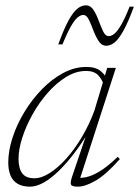

<svg xmlns="http://www.w3.org/2000/svg" viewBox="-20 -690 522 720"><path d="M251.5 -31 309 -200.5H315.5Q288.5 -155 259.2 -116.5Q230 -78 200.8 -49.5Q171.5 -21 144 -5.5Q116.5 10 93 10Q64 10 45.8 -1Q27.5 -12 19.2 -32.5Q11 -53 11 -80.5Q11 -124.5 27 -173.8Q43 -223 71.5 -270Q100 -317 137.2 -355.2Q174.5 -393.5 217 -416.2Q259.5 -439 303.5 -439Q339.5 -439 358.5 -422.8Q377.5 -406.5 390.5 -379L372.5 -364Q363 -393 347.5 -408.5Q332 -424 303 -424Q265 -424 228.2 -401.5Q191.5 -379 159 -342Q126.5 -305 102 -261Q77.5 -217 63.5 -173.5Q49.5 -130 49.5 -94.5Q49.5 -59 63.2 -40.2Q77 -21.5 109 -21.5Q136 -21.5 167.5 -41.8Q199 -62 230 -97Q261 -132 288 -177.8Q315 -223.5 334 -275L369.5 -393.5L382 -435.5H414.5L277 -11L265 -23.5Q281 -21.5 302.2 -25.5Q323.5 -29.5 352.8 -46.8Q382 -64 421.5 -102L429.5 -93.5Q377.5 -35 338.5 -12.5Q299.5 10 272 10Q249 10 246 1.5Q243 -7 251.5 -31ZM482 -665Q461 -607.5 443.2 -575.5Q425.5 -543.5 410 -531Q394.5 -518.5 378.5 -518.5Q361 -518.5 349.8 -536Q338.5 -553.5 330 -576.2Q321.5 -599 313 -616.5Q304.5 -634 292.5 -634Q282.5 -634 271 -624.5Q259.5 -615 245.8 -591Q232 -567 214 -523.5H198.5Q219.5 -581.5 237 -613.2Q254.5 -645 270.2 -657.5Q286 -670 302 -670Q319.5 -670 330.8 -652.5Q342 -635 350.2 -612.2Q358.5 -589.5 367 -572Q375.5 -554.5 387.5 -554.5Q398 -554.5 409.5 -564Q421 -573.5 435 -597.8Q449 -622 466 -665Z"/></svg>

Font: Newsreader 24pt ExtraLight
Style: Italic
Weight: 250
Italic angle: -17°
Designer: Hugues Gentile
Foundry: Production Type
Version: Version 1.003